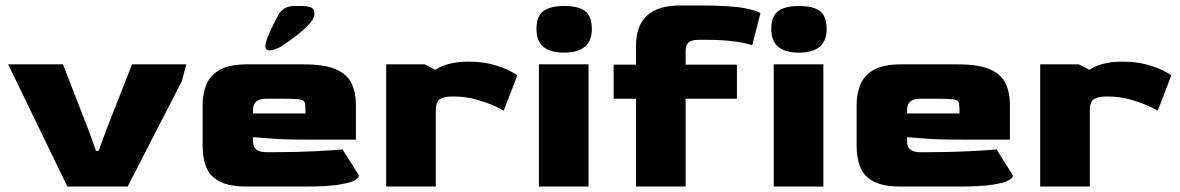

<svg xmlns="http://www.w3.org/2000/svg" viewBox="-20 -684 4325 704"><path d="M227 0 10 -448H211L306 -203L332 -131H342L368 -203L464 -448H663L647 -387L448 0Z M886 0Q820 0 784.5 -19Q749 -38 736 -71.5Q723 -105 723 -149V-300Q723 -340 736.5 -373.5Q750 -407 785 -427.5Q820 -448 886 -448H1093Q1171 -448 1212.5 -429.5Q1254 -411 1269.5 -377.5Q1285 -344 1285 -300V-172H1110Q1020 -172 973.5 -176Q927 -180 908 -181V-166Q907 -126 956 -126H987Q1067 -126 1135 -129.5Q1203 -133 1236 -136L1296 -41Q1296 -31 1279 -22Q1262 -13 1219.5 -6.5Q1177 0 1099 0ZM908 -268H1100V-282Q1100 -302 1096.5 -310Q1093 -318 1075 -320Q1057 -322 1014 -322H956Q908 -322 908 -282ZM953 -514Q953 -527 962.5 -550.5Q972 -574 984 -597.5Q996 -621 1003 -633Q1012 -647 1025.5 -654.5Q1039 -662 1063 -662H1084Q1112 -662 1122.5 -655.5Q1133 -649 1133 -633Q1133 -617 1113.5 -595.5Q1094 -574 1066.5 -553Q1039 -532 1013 -515Q1002 -508 987.5 -503Q973 -498 963 -500Q953 -502 953 -514Z M1396 0V-448H1538L1576 -428Q1622 -458 1698 -458Q1748 -458 1786 -447.5Q1824 -437 1847.5 -425Q1871 -413 1877 -408L1827 -278Q1817 -285 1789.5 -297Q1762 -309 1725 -319.5Q1688 -330 1647 -330H1636Q1608 -330 1593 -320.5Q1578 -311 1578 -279V0Z M2048 -491Q1947 -491 1947 -577Q1947 -625 1972.5 -643.5Q1998 -662 2048 -662Q2101 -662 2125.5 -643.5Q2150 -625 2150 -577Q2150 -491 2048 -491ZM1956 0V-448H2138V0Z M2312 0V-322H2230V-447H2312V-516Q2312 -664 2474 -664H2543Q2663 -664 2715.5 -653Q2768 -642 2768 -634L2738 -518Q2721 -525 2677 -531.5Q2633 -538 2571 -538H2542Q2517 -538 2505.5 -529Q2494 -520 2494 -498V-447H2682V-322H2494V0Z M2909 -491Q2808 -491 2808 -577Q2808 -625 2833.5 -643.5Q2859 -662 2909 -662Q2962 -662 2986.5 -643.5Q3011 -625 3011 -577Q3011 -491 2909 -491ZM2817 0V-448H2999V0Z M3284 0Q3218 0 3182.5 -19Q3147 -38 3134 -71.5Q3121 -105 3121 -149V-300Q3121 -340 3134.5 -373.5Q3148 -407 3183 -427.5Q3218 -448 3284 -448H3491Q3569 -448 3610.5 -429.5Q3652 -411 3667.5 -377.5Q3683 -344 3683 -300V-172H3508Q3418 -172 3371.5 -176Q3325 -180 3306 -181V-166Q3305 -126 3354 -126H3385Q3465 -126 3533 -129.5Q3601 -133 3634 -136L3694 -41Q3694 -31 3677 -22Q3660 -13 3617.5 -6.5Q3575 0 3497 0ZM3306 -268H3498V-282Q3498 -302 3494.5 -310Q3491 -318 3473 -320Q3455 -322 3412 -322H3354Q3306 -322 3306 -282Z M3794 0V-448H3936L3974 -428Q4020 -458 4096 -458Q4146 -458 4184 -447.5Q4222 -437 4245.5 -425Q4269 -413 4275 -408L4225 -278Q4215 -285 4187.5 -297Q4160 -309 4123 -319.5Q4086 -330 4045 -330H4034Q4006 -330 3991 -320.5Q3976 -311 3976 -279V0Z"/></svg>

Font: Goldman
Style: Bold
Weight: 700
Designer: Jaikishan Patel
Version: Version 1.000; ttfautohint (v1.8.3)